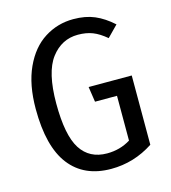

<svg xmlns="http://www.w3.org/2000/svg" viewBox="-107 -787 787 886"><g transform="rotate(-15 286.5 -344.5)"><path d="M511 -626 460 -574Q427 -602 396.5 -614Q366 -626 326 -626Q248 -626 198 -560Q148 -494 148 -345Q148 -193 190 -127.5Q232 -62 316 -62Q378 -62 428 -93V-307H323L312 -380H518V-49Q425 12 316 12Q187 12 118.5 -76.5Q50 -165 50 -345Q50 -461 87 -541.5Q124 -622 186.5 -661.5Q249 -701 324 -701Q382 -701 425.5 -682.5Q469 -664 511 -626Z"/></g></svg>

Font: Fira Sans Condensed
Style: Regular
Weight: 400
Width: 3
Designer: bBox Type GmbH & Carrois Corporate GbR & Edenspiekermann AG
Foundry: bBox Type GmbH & Carrois Corporate GbR & Edenspiekermann AG
Version: Version 4.301